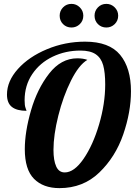

<svg xmlns="http://www.w3.org/2000/svg" viewBox="-20 -965 705 991"><path d="M288 -884Q288 -909 305.5 -927Q323 -945 349 -945Q374 -945 392 -927Q410 -909 410 -884Q410 -858 392 -840.5Q374 -823 349 -823Q323 -823 305.5 -840.5Q288 -858 288 -884ZM468 -884Q468 -909 485.5 -927Q503 -945 529 -945Q554 -945 572 -927Q590 -909 590 -884Q590 -858 572 -840.5Q554 -823 529 -823Q503 -823 485.5 -840.5Q468 -858 468 -884ZM108 -195Q108 -284 140 -395Q172 -506 233.5 -585Q295 -664 379 -664Q409 -664 431 -656Q387 -630 346.5 -549Q306 -468 281 -368Q256 -268 256 -191Q256 -137 270 -106Q284 -75 314 -75Q363 -75 411.5 -145.5Q460 -216 491.5 -323Q523 -430 523 -529Q523 -591 512.5 -628.5Q502 -666 474 -685Q446 -704 395 -704Q318 -704 252 -672.5Q186 -641 146.5 -582.5Q107 -524 107 -447Q107 -420 112 -407.5Q117 -395 117 -393Q67 -393 41.5 -413Q16 -433 16 -477Q16 -546 72.5 -609Q129 -672 222.5 -711Q316 -750 419 -750Q544 -750 600 -682Q656 -614 656 -494Q656 -387 616 -271Q576 -155 492.5 -74.5Q409 6 287 6Q203 6 155.5 -42Q108 -90 108 -195Z"/></svg>

Font: Lobster
Style: Regular
Weight: 400
Designer: Impallari Type
Foundry: Impallari Type
Version: Version 2.100